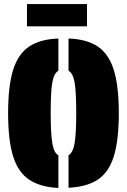

<svg xmlns="http://www.w3.org/2000/svg" viewBox="-20 -917 626 947"><path d="M318 9V-151Q340 -164 348 -211Q356 -258 356 -361Q356 -465 348 -510.5Q340 -556 318 -568V-727Q407 -724 461.5 -688Q516 -652 541 -573Q566 -494 566 -359Q566 -224 541 -145Q516 -66 461.5 -30.5Q407 5 318 9ZM268 -151V10Q180 6 125 -30Q70 -66 45 -145Q20 -224 20 -359Q20 -494 45 -573Q70 -652 124.5 -688Q179 -724 268 -727V-568Q246 -556 238 -510Q230 -464 230 -361Q230 -258 238 -210.5Q246 -163 268 -151ZM113 -897H409V-787H113Z"/></svg>

Font: Protest Guerrilla
Style: Regular
Weight: 400
Designer: Octavio Pardo
Foundry: Ashler Design
Version: Version 2.005; ttfautohint (v1.8.4.7-5d5b)